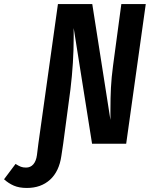

<svg xmlns="http://www.w3.org/2000/svg" viewBox="-174 -712 742 951"><path d="M548 -692 451 0H282L191 -573V-529Q191 -402 175 -270L139 0L130 60Q119 137 74 178Q29 219 -41 219Q-79 219 -105.5 207.5Q-132 196 -154 176L-97 100Q-81 110 -70.5 114Q-60 118 -45 118Q-23 118 -9 102Q5 86 9 56L16 0L113 -692H283L373 -118V-167Q373 -228 375.5 -277.5Q378 -327 386 -387L427 -692Z"/></svg>

Font: Fira Sans Compressed SemiBold
Style: Italic
Weight: 600
Width: 1
Italic angle: -8°
Designer: bBox Type GmbH & Carrois Corporate GbR & Edenspiekermann AG
Foundry: bBox Type GmbH & Carrois Corporate GbR & Edenspiekermann AG
Version: Version 4.301